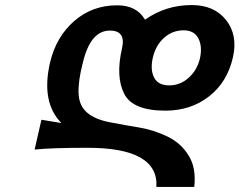

<svg xmlns="http://www.w3.org/2000/svg" viewBox="-20 -760 948 760"><path d="M902 -533Q880 -435 807.5 -378.5Q735 -322 635 -322Q506 -322 472 -388Q437 -456 463 -569Q479 -639 415 -639Q338 -639 308 -512Q289 -440 291 -390.5Q293 -341 325 -314Q357 -287 415 -276Q483 -263 527 -256Q585 -247 642 -220Q698 -193 728 -142Q757 -95 749 -20H599Q604 -97 536 -136Q468 -175 327 -175Q183 -175 117 -168L144 -286L223 -273Q142 -355 178 -512Q202 -614 273.5 -676.5Q345 -739 444 -739Q521 -739 554 -682Q636 -740 739 -740Q828 -740 875 -680.5Q922 -621 902 -533ZM650 -422Q693 -422 726.5 -452Q760 -482 771 -527Q782 -575 765.5 -607.5Q749 -640 707 -640Q662 -640 629 -610Q596 -580 585 -532Q574 -484 590 -453Q606 -422 650 -422Z"/></svg>

Font: Miedinger
Style: Bold-Italic
Weight: 700
Italic angle: -13°
Version: Version 001.000